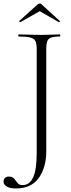

<svg xmlns="http://www.w3.org/2000/svg" viewBox="-63 -819 401 1083"><path d="M275 -625Q277 -625 277 -619Q277 -613 275 -613Q242 -613 225.5 -607Q209 -601 203.5 -586Q198 -571 198 -542V34Q198 126 155.5 185Q113 244 27 244Q-7 244 -25 233Q-43 222 -43 206Q-43 192 -35 184.5Q-27 177 -14 177Q3 177 11.5 184Q20 191 26 200.5Q32 210 40.5 217.5Q49 225 65 225Q103 225 123.5 182.5Q144 140 144 43V-544Q144 -573 136.5 -587.5Q129 -602 107.5 -607.5Q86 -613 42 -613Q40 -613 40 -619Q40 -625 42 -625Q71 -625 103 -623.5Q135 -622 170 -622Q202 -622 228 -623.5Q254 -625 275 -625ZM46 -701 149 -794Q154 -799 161 -799Q168 -799 172 -794L274 -701Q277 -700 274 -696.5Q271 -693 269 -694L161 -756L52 -694Q51 -693 47.5 -696.5Q44 -700 46 -701Z"/></svg>

Font: Cormorant Light Light
Style: Regular
Weight: 300
Version: Version 4.000